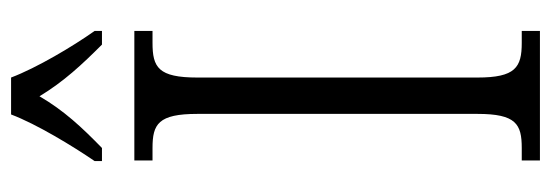

<svg xmlns="http://www.w3.org/2000/svg" viewBox="-336 -634 971 338"><g transform="rotate(-90 149.0 -465.5)"><path d="M34 -784V-771H57C93 -806 123 -838 148 -881C174 -838 204 -806 239 -771H263V-784C236 -822 198 -886 181 -931H116C99 -886 60 -822 34 -784ZM35 0H263V-32H242C199 -32 181 -43 181 -110V-603C181 -672 199 -682 242 -682H263V-714H35V-682H57C99 -682 117 -672 117 -603V-110C117 -42 99 -32 57 -32H35Z"/></g></svg>

Font: Noto Serif Devanagari Condensed Light
Style: Regular
Weight: 300
Width: 3
Designer: Universal Thirst, Indian Type Foundry and the Monotype Design Team
Foundry: Monotype Imaging Inc.
Version: Version 2.004